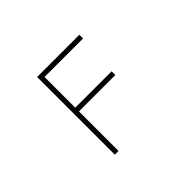

<svg xmlns="http://www.w3.org/2000/svg" viewBox="-141 -1006 1283 1283"><g transform="rotate(-45 500.0 -365.0)"><path d="M710.9 -697.3H346.7V-407.2H690.4V-372.1H346.7V2H311.5V-732.4H710.9Z"/></g></svg>

Font: Gen Shin Gothic Monospace ExtraLight
Style: Regular
Weight: 200
Designer: [Source Han Sans]
Ryoko NISHIZUKA  (kana & ideographs); Paul D. Hunt (Latin, Greek & Cyrillic); Wenlong ZHANG  (bopomofo
Version: Version 1.002.20150607